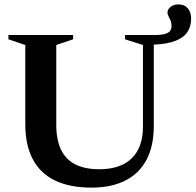

<svg xmlns="http://www.w3.org/2000/svg" viewBox="-20 -845 893 877"><path d="M763.5 -726Q763.5 -741 758.8 -752Q754 -763 749.5 -771.5Q745 -780 745 -787Q745 -802.5 759.5 -813.8Q774 -825 795 -825Q822.5 -825 837.8 -807.2Q853 -789.5 853 -758.5Q853 -725 836.5 -699.5Q820 -674 782.8 -659Q745.5 -644 682.5 -641V-270Q682.5 -177.5 649 -114.8Q615.5 -52 552 -20Q488.5 12 397.5 12Q299.5 12 232 -20.2Q164.5 -52.5 130 -117.2Q95.5 -182 95.5 -278.5V-639.5L18.5 -665.5V-685H314V-665.5L237 -639.5V-275Q237 -206.5 258.8 -161.2Q280.5 -116 324.2 -94Q368 -72 433 -72Q497 -72 541.5 -93.8Q586 -115.5 609.5 -159.2Q633 -203 633 -269V-639.5L551 -665.5V-685H682.5Q715.5 -685 732.8 -689.8Q750 -694.5 756.8 -703.8Q763.5 -713 763.5 -726Z"/></svg>

Font: Newsreader 36pt SemiBold
Style: Regular
Weight: 600
Designer: Hugues Gentile
Foundry: Production Type
Version: Version 1.003